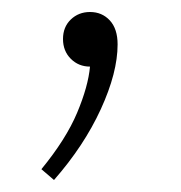

<svg xmlns="http://www.w3.org/2000/svg" viewBox="-20 -101 301 320"><path d="M176 -27Q176 20 148 81Q120 142 70 199L49 181Q90 131 108.5 87Q127 43 130 10Q111 10 98 -3Q85 -16 85 -36Q85 -56 98 -68.5Q111 -81 130 -81Q150 -81 163 -67Q176 -53 176 -27Z"/></svg>

Font: Inria Serif Light
Style: Regular
Weight: 300
Designer: Black Foundry Team
Foundry: Black Foundry
Version: Version 1.000; ttfautohint (v1.8.3)